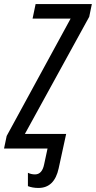

<svg xmlns="http://www.w3.org/2000/svg" viewBox="-60 -734 474 949"><path d="M230 98 267 -72H63L381 -651L394 -714H116L101 -642H289L-27 -62L-40 0H175L158 79Q148 128 113 128Q94 128 78 120V186Q101 195 130 195Q209 195 230 98Z"/></svg>

Font: Noto Sans Display Condensed
Style: Italic
Weight: 400
Width: 3
Designer: Monotype Design team
Foundry: Monotype Imaging Inc.
Version: 1.000